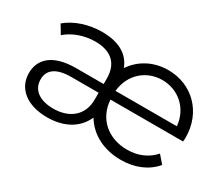

<svg xmlns="http://www.w3.org/2000/svg" viewBox="-95 -768 1176 1011"><g transform="rotate(30 493.0 -262.5)"><path d="M940 -267C940 -420 831 -530 684 -530C595 -530 520 -489 475 -422C448 -493 383 -530 282 -530C201 -530 122 -504 69 -459L101 -406C144 -444 208 -468 276 -468C374 -468 425 -419 425 -329V-296H258C107 -296 55 -227 55 -150C55 -58 129 5 254 5C342 5 428 -28 467 -116C517 -34 604 5 702 5C785 5 857 -24 905 -81L865 -127C824 -81 768 -58 704 -58C587 -58 504 -132 497 -243H938C939 -251 940 -258 940 -267ZM683 -469C778 -469 860 -403 870 -296H497C508 -404 589 -469 683 -469ZM259 -51C175 -51 125 -89 125 -152C125 -203 159 -243 260 -243H425V-201C425 -108 360 -51 259 -51Z"/></g></svg>

Font: Talent
Style: Regular
Weight: 400
Designer: Mike Powis
Version: Version 1.001;hotconv 1.0.109;makeotfexe 2.5.65596